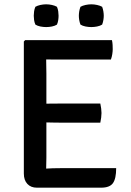

<svg xmlns="http://www.w3.org/2000/svg" viewBox="-20 -869 606 890"><path d="M518.5 -89.5Q518.5 -41 503.5 -20Q488.5 1 448.5 1H151Q123 1 106.8 -16.5Q90.5 -34 90.5 -64.5V-676.5L96.5 -683H499Q501.5 -671 502 -660.2Q502.5 -649.5 502.5 -640.5Q502.5 -631.5 500.5 -618.2Q498.5 -605 494 -593H257Q246 -593 228.8 -593Q211.5 -593 194 -593.5Q194 -573.5 194.5 -560.5Q195 -547.5 195 -527.5V-388.5Q212.5 -388.5 229.2 -388.8Q246 -389 257 -389H445Q447.5 -378.5 449 -366Q450.5 -353.5 450.5 -345Q450.5 -336 449 -323.8Q447.5 -311.5 445 -300.5H257Q246 -300.5 229.2 -300.8Q212.5 -301 195 -301.5V-138Q195 -124.5 194.5 -113Q194 -101.5 194 -87.5Q208.5 -88.5 224.5 -89Q240.5 -89.5 260 -89.5ZM403.5 -743.5Q390.5 -743.5 376.5 -746.2Q362.5 -749 353 -755Q349 -765.5 347.2 -776.2Q345.5 -787 345.5 -796Q345.5 -805 347.2 -816Q349 -827 353 -837.5Q362.5 -843 376.5 -846Q390.5 -849 403.5 -849Q416 -849 430 -846Q444 -843 453.5 -837.5Q457.5 -827 459.2 -816Q461 -805 461 -796Q461 -787 459.2 -776.2Q457.5 -765.5 453.5 -755Q444 -749 430 -746.2Q416 -743.5 403.5 -743.5ZM194 -743.5Q181 -743.5 167.2 -746.2Q153.5 -749 144 -755Q139.5 -765.5 138 -776.2Q136.5 -787 136.5 -796Q136.5 -805 138 -816Q139.5 -827 144 -837.5Q153.5 -843 167.2 -846Q181 -849 194 -849Q207 -849 220.8 -846Q234.5 -843 244 -837.5Q248.5 -827 250 -816Q251.5 -805 251.5 -796Q251.5 -787 250 -776.2Q248.5 -765.5 244 -755Q234.5 -749 220.8 -746.2Q207 -743.5 194 -743.5Z"/></svg>

Font: Signika SC
Style: Regular
Weight: 400
Designer: Anna Giedryś
Foundry: Anna Giedryś
Version: Version 2.000; ttfautohint (v1.8.3) -l 8 -r 50 -G 200 -x 9 -